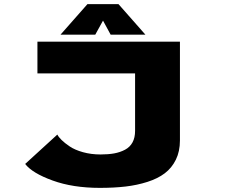

<svg xmlns="http://www.w3.org/2000/svg" viewBox="-20 -902 1090 931"><path d="M685 -734H516.5L479.5 -802L442 -734H273.5L404 -882H554.5ZM852.5 -700V-221Q852.5 -168 832.8 -127.8Q813 -87.5 779 -61.8Q745 -36 694.8 -20Q644.5 -4 588.8 2.5Q533 9 464.5 9Q333 9 234.8 -26.8Q136.5 -62.5 102 -107L258 -249.5Q264 -237.5 278.8 -223Q293.5 -208.5 318.2 -191.8Q343 -175 382.5 -164Q422 -153 467.5 -153Q505 -153 533.8 -158.2Q562.5 -163.5 586.2 -176Q610 -188.5 622.5 -211.5Q635 -234.5 635 -267.5V-546H161.5V-700Z"/></svg>

Font: League Mono Extended ExtraBold
Style: Regular
Weight: 800
Width: 9
Designer: Tyler Finck
Foundry: The League of Moveable Type / Tyler Finck
Version: Version 2.210